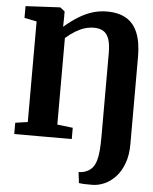

<svg xmlns="http://www.w3.org/2000/svg" viewBox="-64 -806 883 1111"><g transform="rotate(5 377.5 -250.0)"><path d="M436.5 250 429 187Q435.5 187 449.2 185Q463 183 478.5 175.5Q497.5 166.5 509.8 151.2Q522 136 529.5 111.8Q537 87.5 540 52.5Q543 17.5 543 -30.5V-515Q543 -566.5 532 -596.8Q521 -627 499.5 -640Q478 -653 446 -653Q418.5 -653 392.2 -645Q366 -637 339.2 -621Q312.5 -605 282.5 -579V-76L373 -65.5V0H39V-65.5L111 -76V-660.5L39.5 -674.5V-743L234 -753H241L267.5 -732V-696.5L266.5 -643Q311 -681 351 -705.2Q391 -729.5 430.5 -741.2Q470 -753 512.5 -753Q580 -753 624.5 -726.8Q669 -700.5 691.2 -646Q713.5 -591.5 713.5 -506.5V1Q713.5 63 696.2 110.5Q679 158 650 189.8Q621 221.5 585.2 237.5Q549.5 253.5 513 253.5Q490 253.5 471 253Q452 252.5 436.5 250Z"/></g></svg>

Font: Merriweather 20pt Black
Style: Regular
Weight: 900
Version: Version 2.100